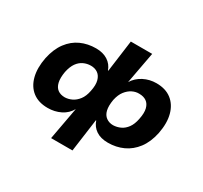

<svg xmlns="http://www.w3.org/2000/svg" viewBox="-170 -914 1410 1331"><g transform="rotate(30 535.5 -248.0)"><path d="M377 180 425 -82H426Q400 -35 353 -12Q306 11 251 11Q177 11 130 -25.5Q83 -62 66 -128Q49 -194 66 -281Q83 -361 122 -413Q161 -465 216 -490Q271 -515 337 -515Q393 -515 431 -490.5Q469 -466 484 -423H487L521 -676H692L645 -423Q672 -467 719 -491Q766 -515 820 -515Q894 -515 941 -478.5Q988 -442 1005.5 -377Q1023 -312 1006 -224Q989 -144 949.5 -92Q910 -40 854.5 -14.5Q799 11 733 11Q675 11 638 -14Q601 -39 587 -82H584L548 180ZM318 -112Q346 -113 373 -126Q400 -139 421.5 -167Q443 -195 452 -241Q463 -293 454 -326.5Q445 -360 422 -376.5Q399 -393 366 -393Q335 -393 307.5 -380Q280 -367 260.5 -339.5Q241 -312 231 -265Q222 -213 230 -179Q238 -145 260.5 -128.5Q283 -112 318 -112ZM704 -112Q735 -113 762.5 -126Q790 -139 810.5 -167Q831 -195 840 -241Q851 -294 842.5 -327Q834 -360 811 -376Q788 -392 753 -392Q725 -393 698 -379.5Q671 -366 649.5 -338.5Q628 -311 618 -265Q609 -213 617 -179.5Q625 -146 648.5 -129Q672 -112 704 -112Z"/></g></svg>

Font: Nunito Sans 7pt SemiExpanded ExtraBold
Style: Italic
Weight: 800
Width: 6
Italic angle: -9°
Designer: Vernon Adams
Foundry: Vernon Adams
Version: Version 3.101;gftools[0.9.27]